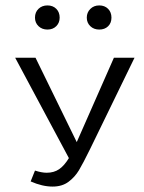

<svg xmlns="http://www.w3.org/2000/svg" viewBox="-20 -679 530 708"><path d="M109 -614Q109 -634 122 -646.5Q135 -659 155 -659Q175 -659 187.5 -646.5Q200 -634 200 -614Q200 -595 187.5 -582.5Q175 -570 155 -570Q135 -570 122 -582.5Q109 -595 109 -614ZM300 -614Q300 -633 313 -646Q326 -659 346 -659Q366 -659 378.5 -646.5Q391 -634 391 -614Q391 -594 378.5 -582Q366 -570 346 -570Q326 -570 313 -582.5Q300 -595 300 -614ZM476 -466 312 -129Q286 -76 271 -51Q256 -26 232.5 -8.5Q209 9 174 9Q136 9 93 -10L109 -50Q134 -42 152 -42Q179 -42 198 -55Q217 -68 234 -96L36 -466H111L263 -155L400 -466Z"/></svg>

Font: Ysabeau SC
Style: Regular
Weight: 400
Designer: Christian Thalmann (Catharsis Fonts)
Version: Version 0.003